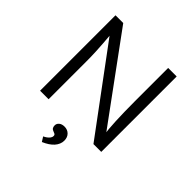

<svg xmlns="http://www.w3.org/2000/svg" viewBox="-244 -865 1260 1260"><g transform="rotate(45 386.0 -235.0)"><path d="M102 0V-700H173.8L616.9 -94.6L605 -88.7Q601.3 -112.9 598.8 -142.7Q596.3 -172.4 594.5 -209.6Q592.7 -246.9 591.7 -292.2Q590.7 -337.4 590.7 -392.8V-700H669.7V0H597.3L154.8 -597.2L167.1 -606.5Q171.8 -552 174.6 -511.5Q177.4 -470.9 178.9 -441.2Q180.4 -411.5 180.7 -389.7Q181 -367.8 181 -351.4V0ZM348.3 229.8 328.1 197.6Q339.7 192.6 350.7 184.6Q361.7 176.6 368.5 167Q375.3 157.3 375.3 147.3Q375.3 140.6 372 136.3Q368.7 132 357 128.3Q341.7 123.3 336 115Q330.4 106.6 330.4 93.3Q330.4 75.7 344.7 64.2Q358.9 52.8 382.5 52.8Q410.2 52.8 428.3 70.9Q446.4 89 446.4 119.3Q446.4 136.3 439.7 152.1Q433.1 167.9 420.8 181.7Q408.5 195.5 390.1 207.7Q371.6 219.8 348.3 229.8Z"/></g></svg>

Font: Lexend Medium
Style: Regular
Weight: 500
Designer: Bonnie Shaver-Troup, Thomas Jockin
Foundry: Lexend
Version: Version 1.005